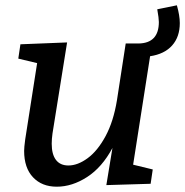

<svg xmlns="http://www.w3.org/2000/svg" viewBox="-20 -694 698 724"><path d="M546 -482 482 -73 556 -55 548 -1 381 4 404 -136Q365 -63 308.5 -26.5Q252 10 194 10Q138 10 104.5 -25.5Q71 -61 71 -125Q71 -138 75 -168L120 -456L49 -473L57 -527L233 -534L178 -191Q175 -170 175 -152Q175 -112 191 -91Q207 -70 238 -70Q273 -70 310.5 -97.5Q348 -125 378 -180.5Q408 -236 421 -316L454 -530H502Q579 -531 579 -611Q579 -625 573 -659L647 -674Q658 -635 658 -607Q658 -555 629 -522.5Q600 -490 546 -482Z"/></svg>

Font: Bitter Pro Medium
Style: Italic
Weight: 500
Italic angle: -9°
Designer: Sol Matas, and Bitter project Authors
Foundry: Sol Matas
Version: Version 1.010